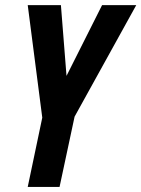

<svg xmlns="http://www.w3.org/2000/svg" viewBox="-20 -734 555 754"><path d="M88.9 0 146 -272 88.9 -713.9H219.2L241.2 -436L380.9 -713.9H515.1L272.9 -275.9L213.9 0Z"/></svg>

Font: Open Sans Condensed
Style: Bold Italic
Weight: 700
Width: 3
Italic angle: -12°
Designer: Monotype Design Team
Foundry: Monotype Imaging Inc.
Version: Version 3.003; ttfautohint (v1.8.4)